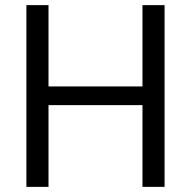

<svg xmlns="http://www.w3.org/2000/svg" viewBox="-20 -727 743 747"><path d="M82.7 -707H168.7V-390.7H534.3V-707H620.3V0H534.3V-318H168.7V0H82.7Z"/></svg>

Font: Asta Sans Light
Style: Regular
Weight: 300
Designer: 42dot
Version: Version 1.000